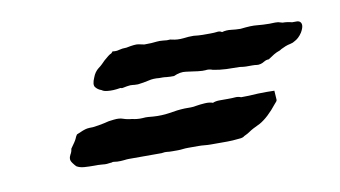

<svg xmlns="http://www.w3.org/2000/svg" viewBox="-35 -468 532 300"><g transform="rotate(-10 231.0 -318.0)"><path d="M328.1 -402.3Q335 -404.3 342.8 -403.3Q346.2 -402.8 349.9 -402.6Q353.5 -402.3 357.4 -402.3Q366.2 -403.3 372.8 -403.6Q379.4 -403.8 383.8 -403.3Q388.2 -402.8 393.1 -402.6Q397.9 -402.3 403.3 -402.3Q414.1 -402.8 417 -402.3Q418.5 -401.9 420.2 -401.4Q421.9 -400.9 423.8 -400.4Q431.2 -400.4 438.5 -398.4H445.8Q449.2 -398.4 451.2 -396.5Q456.1 -391.6 449.2 -379.9Q443.8 -371.6 436.5 -368.2Q434.6 -366.7 430.2 -365.7Q425.3 -364.7 421.9 -363.3Q420.9 -362.8 419.7 -362.3Q418.5 -361.8 417.5 -361.3Q415 -360.4 412.1 -358.4Q406.2 -356.4 402.3 -354Q398.4 -351.6 392.6 -347.7Q388.7 -347.7 385.3 -345.7Q381.3 -343.3 378.9 -342.8Q375 -341.8 372.6 -342.3Q370.1 -342.8 365.2 -342.8H355.5Q352.5 -342.8 345.7 -343.8Q335.9 -343.8 324.7 -344.2Q313.5 -344.7 303.7 -346.7Q297.9 -349.1 292 -348.1Q288.1 -347.7 280.3 -348.6Q275.4 -349.1 270.8 -349.9Q266.1 -350.6 261.7 -351.1Q252.9 -352.5 242.2 -347.7Q239.7 -347.7 236.8 -347.7Q233.9 -347.7 230.5 -348.1Q227.1 -348.6 224.1 -348.6Q221.2 -348.6 218.8 -348.6Q209.5 -349.6 202.1 -347.7Q193.4 -345.7 184.6 -344.7Q178.2 -344.7 175.8 -345.2Q173.3 -345.7 167 -344.7Q158.2 -342.8 158.2 -343.3Q158.2 -343.8 156.2 -343.8Q144.5 -341.8 136.2 -342.8Q129.9 -343.3 127 -345.7Q121.1 -347.7 117.7 -352.1Q114.3 -356.4 119.1 -367.2Q122.1 -375.5 128.4 -380.4Q131.8 -382.8 134.5 -385.5Q137.2 -388.2 139.6 -390.6Q147.9 -397.9 150.4 -398.9Q152.3 -399.4 154.3 -402.3Q160.2 -401.4 164.6 -402.8Q169.9 -404.3 176.8 -404.3Q190.9 -407.2 195.8 -406.2Q198.2 -405.8 200.4 -405.3Q202.6 -404.8 205.1 -404.3Q217.8 -404.3 224.6 -405.3Q229.5 -405.8 234.4 -405.3Q242.7 -404.3 244.1 -404.8Q246.1 -405.3 249 -404.3Q257.3 -402.3 267.1 -403.3Q271 -403.8 275.1 -404.1Q279.3 -404.3 283.2 -404.3Q287.1 -403.8 290.5 -403.6Q293.9 -403.3 297.4 -403.3H309.6Q315.9 -403.3 319.3 -403.8Q324.7 -404.8 328.1 -402.3ZM392.6 -297.9V-298.8L393.6 -283.2Q393.6 -281.2 389.6 -277.3Q375 -258.8 361.3 -251Q347.7 -244.6 343.8 -241.7Q339.8 -238.8 334 -236.3Q332 -234.4 328.6 -233.9Q325.2 -233.4 323.2 -233.4Q319.3 -232.9 315.2 -232.7Q311 -232.4 306.6 -232.4H290Q285.2 -232.4 280.3 -232.4Q275.4 -232.4 270.5 -232.9Q265.6 -233.4 261 -233.4Q256.3 -233.4 252 -233.4Q248 -233.4 243.9 -233.4Q239.7 -233.4 235.8 -232.9Q231.9 -232.4 227.8 -232.4Q223.6 -232.4 219.7 -232.4Q213.4 -232.4 210.9 -232.9Q208.5 -233.4 202.1 -232.4H156.2Q153.3 -232.4 150.1 -232.4Q147 -232.4 143.6 -231.9Q140.1 -231.4 137.2 -231.4Q134.3 -231.4 131.8 -231.4Q124.5 -232.4 124 -231.9Q123.5 -231.4 121.1 -231.4Q118.2 -231 115 -230.7Q111.8 -230.5 108.4 -231Q105 -231.4 101.6 -231.4Q98.1 -231.4 94.7 -231.4Q86.9 -231.4 79.6 -231.9Q72.3 -232.4 67.4 -235.4Q65.4 -237.3 62.5 -241.2Q59.6 -245.1 59.6 -248Q59.6 -251.5 61.5 -254.9Q64 -258.8 64.5 -263.7Q72.3 -274.4 73.7 -277.8Q75.2 -281.7 77.1 -284.2Q88.9 -289.6 94.2 -290.5Q97.2 -291 103.5 -291Q112.3 -292 121.1 -293.9Q129.9 -296.4 137.7 -296.9Q146.5 -297.9 151.9 -295.9Q158.7 -293.5 166 -293Q173.8 -291 182.6 -291.5Q187 -292 191.2 -291.7Q195.3 -291.5 199.2 -291Q206.1 -290.5 212.4 -290.8Q218.8 -291 225.1 -292Q237.8 -294.4 250 -294.9H259.8Q263.7 -294.9 268.6 -295.9Q274.4 -296.9 282.2 -297.4Q290 -297.9 294.9 -295.9Q299.3 -297.9 305.7 -297.9H318.4Q326.7 -297.9 330.1 -298.3Q335 -298.8 339.8 -296.9Q345.7 -296.9 352.3 -297.1Q358.9 -297.4 366.7 -297.9Q381.8 -298.3 392.6 -297.9Z"/></g></svg>

Font: Taprom
Style: Regular
Weight: 400
Designer: Danh Hong
Version: Version 8.002; ttfautohint (v1.8.3)